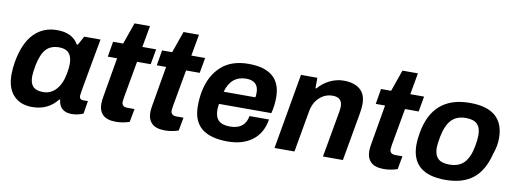

<svg xmlns="http://www.w3.org/2000/svg" viewBox="-57 -991 3541 1319"><g transform="rotate(10 1713.5 -332.0)"><path d="M199.2 12.2Q116.7 12.2 69.3 -38.6Q22 -89.4 22 -183.1Q22 -226.6 29.8 -271Q53.2 -405.8 117.4 -471.9Q181.6 -538.1 278.8 -538.1Q386.2 -538.1 428.2 -463.9H435.1L469.2 -525.9H583L559.1 -397Q511.2 -135.3 511.2 -121.1Q511.2 -94.2 539.1 -94.2H570.8L556.2 -4.9Q518.6 12.2 476.1 12.2Q418.9 12.2 395 -25.9Q383.3 -47.4 381.8 -70.8H375Q310.1 12.2 199.2 12.2ZM256.8 -102.1Q309.6 -102.1 346.4 -142.6Q383.3 -183.1 396 -254.9Q403.8 -294.9 403.8 -324.2Q403.8 -423.8 314 -423.8Q253.4 -423.8 221.4 -387.9Q189.5 -352.1 173.8 -273.9Q164.1 -220.2 164.1 -194.8Q164.1 -147.5 186 -124.8Q208 -102.1 256.8 -102.1Z M784.7 12.2Q722.2 12.2 693.4 -15.6Q664.6 -43.5 664.6 -92.8Q664.6 -113.8 669.4 -140.1L717.3 -418.9H652.3L670.4 -525.9H740.7L793.5 -675.8H901.4L874.5 -525.9H970.7L951.7 -418.9H856.4L810.5 -162.1Q806.6 -134.8 806.6 -130.9Q806.6 -96.2 846.7 -96.2H895.5L878.4 -3.9Q831.1 12.2 784.7 12.2Z M1126.5 12.2Q1064 12.2 1035.2 -15.6Q1006.3 -43.5 1006.3 -92.8Q1006.3 -113.8 1011.2 -140.1L1059.1 -418.9H994.1L1012.2 -525.9H1082.5L1135.3 -675.8H1243.2L1216.3 -525.9H1312.5L1293.5 -418.9H1198.2L1152.3 -162.1Q1148.4 -134.8 1148.4 -130.9Q1148.4 -96.2 1188.5 -96.2H1237.3L1220.2 -3.9Q1172.9 12.2 1126.5 12.2Z M1564 12.2Q1441.9 12.2 1381.1 -38.1Q1320.3 -88.4 1320.3 -192.9Q1320.3 -249.5 1330.1 -296.9Q1352.1 -407.7 1423.1 -472.9Q1494.1 -538.1 1614.3 -538.1Q1840.3 -538.1 1840.3 -342.8Q1840.3 -287.1 1826.2 -231.9H1460.9Q1457 -203.6 1457 -190.9Q1457 -140.1 1482.2 -116Q1507.3 -91.8 1562 -91.8Q1665.5 -91.8 1682.1 -186H1817.9Q1802.2 -88.9 1735.1 -38.3Q1668 12.2 1564 12.2ZM1478 -319.8H1699.2Q1702.1 -332 1702.1 -352.1Q1702.1 -394 1679.9 -414.6Q1657.7 -435.1 1617.2 -435.1Q1510.3 -435.1 1478 -319.8Z M1889.2 0 1981 -525.9H2095.2V-453.1H2102.1Q2132.8 -491.2 2180.2 -514.6Q2227.5 -538.1 2278.3 -538.1Q2350.1 -538.1 2391.1 -504.6Q2432.1 -471.2 2432.1 -401.9Q2432.1 -371.1 2424.3 -328.1L2366.2 0H2227.1L2283.2 -315.9Q2288.1 -342.8 2288.1 -358.9Q2288.1 -422.9 2221.2 -422.9Q2168.9 -422.9 2129.6 -387Q2090.3 -351.1 2079.1 -288.1L2028.3 0Z M2653.8 12.2Q2591.3 12.2 2562.5 -15.6Q2533.7 -43.5 2533.7 -92.8Q2533.7 -113.8 2538.6 -140.1L2586.4 -418.9H2521.5L2539.6 -525.9H2609.9L2662.6 -675.8H2770.5L2743.7 -525.9H2839.8L2820.8 -418.9H2725.6L2679.7 -162.1Q2675.8 -134.8 2675.8 -130.9Q2675.8 -96.2 2715.8 -96.2H2764.6L2747.6 -3.9Q2700.2 12.2 2653.8 12.2Z M3081.5 12.2Q2845.2 12.2 2845.2 -191.9Q2845.2 -226.6 2853.5 -273.9Q2898.4 -538.1 3158.7 -538.1Q3396.5 -538.1 3396.5 -333Q3396.5 -277.3 3375.5 -221.2Q3346.2 -101.6 3274.4 -44.7Q3202.6 12.2 3081.5 12.2ZM3091.3 -96.2Q3157.2 -96.2 3193.6 -134Q3230 -171.9 3244.6 -251Q3253.4 -299.3 3253.4 -329.1Q3253.4 -380.4 3228.5 -405.8Q3203.6 -431.2 3149.4 -431.2Q3084 -431.2 3048.1 -392.6Q3012.2 -354 2996.6 -274.9Q2986.3 -218.8 2986.3 -196.8Q2986.3 -145.5 3011.5 -120.8Q3036.6 -96.2 3091.3 -96.2Z"/></g></svg>

Font: Archivo
Style: Bold Italic
Weight: 700
Italic angle: -10°
Designer: Hector Gatti
Foundry: Omnibus-Type
Version: Version 2.001